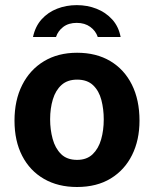

<svg xmlns="http://www.w3.org/2000/svg" viewBox="-20 -738 616 768"><path d="M288 10Q212 10 155.8 -22.5Q99.5 -55 68.8 -114.5Q38 -174 38 -255.5Q38 -337 68.8 -398Q99.5 -459 155.8 -493Q212 -527 288.5 -527Q365 -527 421 -493.8Q477 -460.5 507.5 -399.5Q538 -338.5 538 -255.5Q538 -177.5 508.2 -117.8Q478.5 -58 422.8 -24Q367 10 288 10ZM288.5 -98.5Q327 -98.5 350.5 -121Q374 -143.5 384.5 -180.2Q395 -217 395 -260.5Q395 -301.5 385.5 -338Q376 -374.5 352.5 -397Q329 -419.5 288.5 -419.5Q250 -419.5 226.2 -398.2Q202.5 -377 191.5 -340.8Q180.5 -304.5 180.5 -260.5Q180.5 -220 190.5 -182.8Q200.5 -145.5 224 -122Q247.5 -98.5 288.5 -98.5ZM112 -590Q121 -632.5 146.5 -660.8Q172 -689 208.5 -703.2Q245 -717.5 287 -717.5Q329.5 -717.5 366.2 -703Q403 -688.5 428.8 -660.2Q454.5 -632 462.5 -590H371Q363 -614.5 341 -630.5Q319 -646.5 287 -646.5Q254.5 -646.5 233.2 -630.5Q212 -614.5 204 -590Z"/></svg>

Font: Public Sans Thin
Style: Bold
Weight: 700
Version: Version 2.001